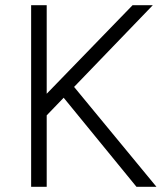

<svg xmlns="http://www.w3.org/2000/svg" viewBox="-20 -720 628 740"><path d="M149 -264 108 -305 491 -700H569ZM100 0V-700H160V0ZM506 0 215 -356 254 -399 583 0Z"/></svg>

Font: Figtree Light Light
Style: Regular
Weight: 300
Version: Version 2.001;gftools[0.9.30]